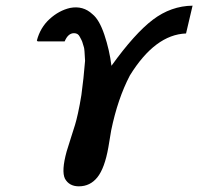

<svg xmlns="http://www.w3.org/2000/svg" viewBox="-20 -499 699 677"><path d="M113 -353 112 -354Q111 -355 110 -356Q122 -402 155 -432Q188 -462 227 -471Q273 -480 306 -449Q330 -430 348 -376.5Q366 -323 373 -267Q455 -381 519 -429.5Q583 -478 659 -479L636 -381Q527 -377 438 -233Q395 -151 372 -39L362 21Q349 94 323.5 126Q298 158 258 158Q224 158 209 131Q196 104 215 35Q222 12 231 -16Q240 -44 244.5 -58.5Q249 -73 255 -100Q261 -127 267 -164Q275 -222 280 -285V-284Q278 -327 276 -332Q275 -334 272.5 -343.5Q270 -353 267.5 -357.5Q265 -362 261.5 -369Q258 -376 253 -379Q248 -382 241 -382Q220 -382 208 -353Z"/></svg>

Font: Coval
Style: Italic
Weight: 400
Foundry: Context Ltd
Version: Version 001.000